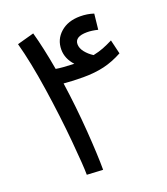

<svg xmlns="http://www.w3.org/2000/svg" viewBox="-127 -767 745 856"><g transform="rotate(-20 245.5 -339.0)"><path d="M273 -418Q224 -418 181 -422Q198 -304 206.5 -187Q215 -70 215 0L139 -4Q139 -45 128 -166.5Q117 -288 96.5 -424.5Q76 -561 50 -656L130 -678Q151 -603 170 -495Q198 -490 256 -488Q223 -524 223 -567Q223 -615 258.5 -646.5Q294 -678 352 -678Q386 -678 416 -668L408 -594Q380 -601 357 -601Q299 -601 299 -565Q299 -546 313.5 -527.5Q328 -509 350 -495Q378 -501 398.5 -509Q419 -517 445 -530L461 -463Q417 -439 373 -428.5Q329 -418 273 -418Z"/></g></svg>

Font: Noto Sans Arabic
Style: Regular
Weight: 400
Designer: Nadine Chahine
Foundry: Monotype Imaging Inc.
Version: Version 1.001